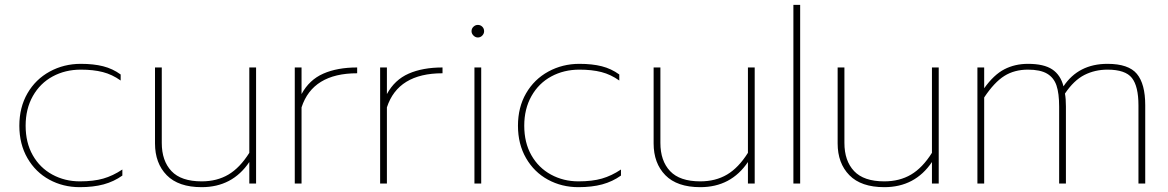

<svg xmlns="http://www.w3.org/2000/svg" viewBox="-20 -759 4831 794"><path d="M486 -58V-33Q451 -8 408.5 3.5Q366 15 310 15Q241 15 184 -16Q127 -47 93.5 -105Q60 -163 60 -239Q60 -315 93.5 -373Q127 -431 185.5 -463Q244 -495 314 -495Q367 -495 406.5 -485Q446 -475 479 -451V-426Q444 -451 405 -461Q366 -471 314 -471Q250 -471 198 -443Q146 -415 116 -362Q86 -309 86 -239Q86 -169 115.5 -117Q145 -65 196.5 -37Q248 -9 310 -9Q367 -9 407 -20.5Q447 -32 486 -58Z M1011 -127V-480H1039V0H1011V-89Q941 15 814 15Q718 15 669.5 -34.5Q621 -84 621 -166V-480H649V-168Q649 -94 689 -51.5Q729 -9 814 -9Q877 -9 924.5 -37Q972 -65 1011 -127Z M1457 -456Q1273 -456 1227 -315V0H1199V-480H1227V-370Q1259 -429 1317 -454.5Q1375 -480 1457 -480Z M1810 -456Q1626 -456 1580 -315V0H1552V-480H1580V-370Q1612 -429 1670 -454.5Q1728 -480 1810 -480Z M1956 -656Q1967 -656 1974.5 -648.5Q1982 -641 1982 -630Q1982 -620 1974.5 -612Q1967 -604 1956 -604Q1946 -604 1938 -612Q1930 -620 1930 -630Q1930 -641 1938 -648.5Q1946 -656 1956 -656ZM1942 0V-480H1970V0Z M2548 -58V-33Q2513 -8 2470.5 3.5Q2428 15 2372 15Q2303 15 2246 -16Q2189 -47 2155.5 -105Q2122 -163 2122 -239Q2122 -315 2155.5 -373Q2189 -431 2247.5 -463Q2306 -495 2376 -495Q2429 -495 2468.5 -485Q2508 -475 2541 -451V-426Q2506 -451 2467 -461Q2428 -471 2376 -471Q2312 -471 2260 -443Q2208 -415 2178 -362Q2148 -309 2148 -239Q2148 -169 2177.5 -117Q2207 -65 2258.5 -37Q2310 -9 2372 -9Q2429 -9 2469 -20.5Q2509 -32 2548 -58Z M3073 -127V-480H3101V0H3073V-89Q3003 15 2876 15Q2780 15 2731.5 -34.5Q2683 -84 2683 -166V-480H2711V-168Q2711 -94 2751 -51.5Q2791 -9 2876 -9Q2939 -9 2986.5 -37Q3034 -65 3073 -127Z M3261 0V-739H3289V0Z M3834 -127V-480H3862V0H3834V-89Q3764 15 3637 15Q3541 15 3492.5 -34.5Q3444 -84 3444 -166V-480H3472V-168Q3472 -94 3512 -51.5Q3552 -9 3637 -9Q3700 -9 3747.5 -37Q3795 -65 3834 -127Z M4050 -356V0H4022V-480H4050V-394Q4090 -450 4133.5 -472.5Q4177 -495 4231 -495Q4297 -495 4331.5 -472Q4366 -449 4378 -402Q4440 -495 4560 -495Q4647 -495 4681.5 -453.5Q4716 -412 4716 -324V0H4688V-323Q4688 -402 4661 -436.5Q4634 -471 4560 -471Q4508 -471 4464.5 -449Q4421 -427 4384 -372Q4388 -351 4388 -319V0H4360V-318Q4360 -373 4349 -405.5Q4338 -438 4310 -454.5Q4282 -471 4231 -471Q4175 -471 4133.5 -445Q4092 -419 4050 -356Z"/></svg>

Font: Prompt Thin
Style: Regular
Weight: 100
Designer: Katatrad Team
Foundry: CadsonDemak
Version: Version 1.030